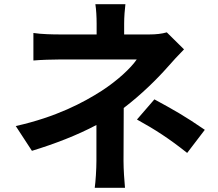

<svg xmlns="http://www.w3.org/2000/svg" viewBox="-20 -837 1040 914"><path d="M132 -119C240 -152 347 -193 439 -242V-71C439 -31 435 29 431 57H575C572 26 568 -31 568 -71C568 -134 569 -243 569 -323C652 -386 728 -461 779 -519C800 -543 831 -577 856 -602L774 -683C750 -676 722 -673 691 -673H571V-725C571 -756 574 -793 577 -817H434C438 -792 440 -756 440 -725V-673H267C232 -673 177 -674 139 -680V-549C170 -552 233 -554 269 -554H631C602 -512 540 -454 463 -404C377 -349 248 -280 55 -237ZM632 -268C719 -220 784 -178 871 -109L955 -219C859 -285 807 -314 715 -364Z"/></svg>

Font: Noto Sans KR Bold
Style: Regular
Weight: 700
Designer: Ryoko NISHIZUKA  (kana & ideographs); Paul D. Hunt (Latin, Greek & Cyrillic); Wenlong ZHANG  (bopomofo); Sandoll Communi
Foundry: Adobe Systems Incorporated
Version: Version 1.004;PS 1.004;hotconv 1.0.82;makeotf.lib2.5.63406